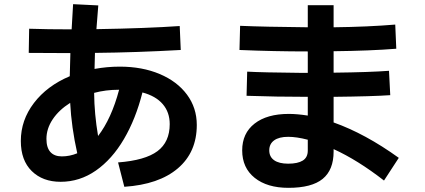

<svg xmlns="http://www.w3.org/2000/svg" viewBox="-20 -840 2040 922"><path d="M925 -240Q925 -109 834 -31.5Q743 46 577 57L547 -60Q677 -70 736 -114Q795 -158 795 -244Q795 -301 761.5 -340Q728 -379 664 -396Q632 -269 575 -172Q518 -75 440.5 -21Q363 33 271 33Q185 33 132.5 -18.5Q80 -70 80 -163Q80 -263 143 -345.5Q206 -428 315 -474L318 -585Q183 -585 118 -586L120 -702Q207 -699 324 -699Q328 -778 331 -820L452 -814L443 -700Q685 -704 843 -715L848 -600Q635 -588 436 -586Q434 -534 434 -509Q494 -520 555 -520Q663 -520 747 -484.5Q831 -449 878 -385.5Q925 -322 925 -240ZM552 -409H550Q488 -409 432 -394Q433 -292 451 -187Q515 -270 552 -409ZM277 -89Q315 -89 351 -104Q323 -229 317 -346Q263 -312 233 -267Q203 -222 203 -173Q203 -131 222 -110Q241 -89 277 -89Z M1824 27Q1698 -71 1582 -124V-112Q1582 -24 1529.5 19Q1477 62 1365 62Q1263 62 1203 14Q1143 -34 1143 -118Q1143 -200 1202.5 -246.5Q1262 -293 1367 -293Q1407 -293 1458 -285V-375Q1307 -375 1164 -380L1167 -496Q1235 -492 1432 -490H1458V-593Q1296 -593 1130 -600L1133 -716Q1249 -711 1458 -709V-815H1582V-709Q1748 -711 1878 -722L1883 -606Q1758 -596 1582 -594V-491Q1755 -493 1848 -500L1854 -383Q1769 -377 1582 -375V-252Q1734 -198 1895 -82ZM1458 -169Q1404 -183 1364 -183Q1320 -183 1296.5 -166Q1273 -149 1273 -118Q1273 -87 1296.5 -70.5Q1320 -54 1364 -54Q1410 -54 1434 -69Q1458 -84 1458 -117Z"/></svg>

Font: IBM Plex Sans JP
Style: Bold
Weight: 700
Designer: Mike Abbink; Paul van der Laan; Pieter van Rosmalen; Wujin Sim; Yejin Wi; Jinhee Kim; Boomi Park; Yona Kim; Kichan Ma
Foundry: Sandoll Inc.
Version: Version 1.001